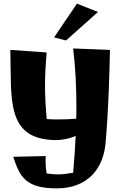

<svg xmlns="http://www.w3.org/2000/svg" viewBox="-20 -781 670 1058"><path d="M383 -514C396 -407 401 -299 401 -191C401 -170 401 -148 400 -127C368 -124 336 -123 302 -123C281 -123 261 -123 237 -125C232 -186 228 -248 228 -310C228 -370 232 -431 237 -492L37 -506C44 -233 10 -9 293 -9C293 -9 343 -9 397 -32C394 35 389 103 383 171C346 177 323 180 298 180C280 180 262 178 237 175C233 152 231 128 231 104C231 96 232 88 232 79L53 83C89 195 123 257 293 257C462 257 555 149 563 -9C563 -9 579 -167 586 -506ZM404 -761 278 -575 344 -558 520 -715Z"/></svg>

Font: Galindo
Style: Regular
Weight: 400
Designer: Astigmatic (AOETI)
Foundry: Astigmatic (AOETI)
Version: Version 1.000